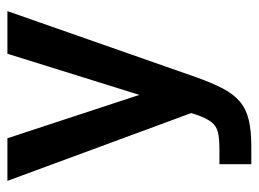

<svg xmlns="http://www.w3.org/2000/svg" viewBox="-110 -426 698 518"><g transform="rotate(-90 239.0 -167.0)"><path d="M55 162V76H94Q124 76 141 72Q158 68 168.5 54.5Q179 41 188 15L193 0L10 -496H125L242 -140L353 -496H468L289 15Q274 57 259 85.5Q244 114 224 131Q204 148 175 155Q146 162 103 162Z"/></g></svg>

Font: Atkinson Hyperlegible Next Medium
Style: Regular
Weight: 500
Designer: Elliott Scott, Megan Eiswerth, Linus Boman, Theodore Petrosky, Letters from Sweden
Foundry: Applied Design Works, Letters from Sweden
Version: Version 2.001